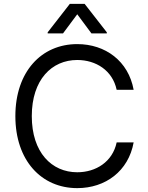

<svg xmlns="http://www.w3.org/2000/svg" viewBox="-20 -966 767 996"><path d="M673.3 -500C646.3 -649.1 527 -737.2 380.7 -737.2C194.6 -737.2 59.7 -593.8 59.7 -363.6C59.7 -133.5 194.6 9.9 380.7 9.9C527 9.9 646.3 -78.1 673.3 -227.3H585.2C563.9 -126.4 477.3 -72.4 380.7 -72.4C248.6 -72.4 144.9 -174.7 144.9 -363.6C144.9 -552.6 248.6 -654.8 380.7 -654.8C477.3 -654.8 563.9 -600.9 585.2 -500ZM306.8 -792.6 380.7 -892 454.5 -792.6H534.1V-798.3L419 -946H342.3L227.3 -798.3V-792.6Z"/></svg>

Font: Karasuma Gothic
Style: Regular
Weight: 400
Designer: Rasmus Andersson, Ryoko Nishizuka
Foundry: Genbu
Version: Version 1.00